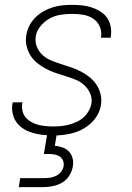

<svg xmlns="http://www.w3.org/2000/svg" viewBox="-20 -548 540 788"><path d="M57 220 63 183H163Q175 183 187.5 181Q200 179 211.5 173Q223 167 231 156.5Q239 146 241 134Q243 122 238.5 111Q234 100 224.5 94Q215 88 203.5 86Q192 84 180 84H160L173 7Q154 6 135.5 2.5Q117 -1 100 -7.5Q83 -14 68.5 -25Q54 -36 44.5 -51Q35 -66 31.5 -84.5Q28 -103 31 -122L32 -128H72L71 -124Q69 -108 72.5 -92.5Q76 -77 85.5 -66Q95 -55 108 -47.5Q121 -40 136 -36Q151 -32 167 -30.5Q183 -29 198 -29Q214 -29 230 -30.5Q246 -32 261.5 -36Q277 -40 293 -47Q309 -54 321.5 -65Q334 -76 343 -91Q352 -106 355 -122Q359 -144 350 -164.5Q341 -185 325.5 -199Q310 -213 290 -221Q270 -229 249 -235.5Q228 -242 207.5 -249Q187 -256 168 -266Q149 -276 132.5 -289.5Q116 -303 105 -320.5Q94 -338 89 -359.5Q84 -381 88 -404Q91 -424 100.5 -442.5Q110 -461 125 -476Q140 -491 158.5 -501.5Q177 -512 196.5 -518Q216 -524 236 -526Q256 -528 275 -528Q296 -528 316 -526Q336 -524 355 -518Q374 -512 391 -501.5Q408 -491 419 -475.5Q430 -460 434 -440Q438 -420 435 -399L434 -393H394L395 -398Q398 -421 388.5 -441Q379 -461 361 -472.5Q343 -484 320.5 -487.5Q298 -491 275 -491Q253 -491 229.5 -487.5Q206 -484 184.5 -472.5Q163 -461 146.5 -441Q130 -421 127 -399Q123 -376 131.5 -355.5Q140 -335 156 -321Q172 -307 192 -299Q212 -291 232.5 -284.5Q253 -278 273.5 -271Q294 -264 313 -254Q332 -244 348.5 -230.5Q365 -217 376.5 -199.5Q388 -182 393 -160.5Q398 -139 394 -116Q391 -97 381.5 -79Q372 -61 357.5 -46.5Q343 -32 325.5 -21.5Q308 -11 289.5 -5Q271 1 251.5 4Q232 7 212 8L205 50Q222 52 237.5 57.5Q253 63 263.5 74.5Q274 86 278 102Q282 118 279 135Q276 154 264.5 172.5Q253 191 235 201.5Q217 212 196.5 216Q176 220 157 220Z"/></svg>

Font: Iosevka SS18 Extralight
Style: Italic
Weight: 200
Italic angle: -9°
Monospace: yes
Designer: Belleve Invis
Foundry: Belleve Invis
Version: Version 25.1.1; ttfautohint (v1.8.4)